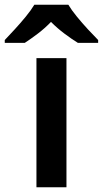

<svg xmlns="http://www.w3.org/2000/svg" viewBox="-72 -786 432 806"><path d="M207 0H81V-542H207ZM215 -766Q228 -744 250.5 -716.5Q273 -689 297 -663Q321 -637 340 -618V-606H255Q229 -622 199 -644.5Q169 -667 142 -694Q116 -667 87 -645Q58 -623 32 -606H-52V-618Q-33 -638 -9.5 -663.5Q14 -689 36.5 -716.5Q59 -744 72 -766Z"/></svg>

Font: Noto Sans Devanagari SemiBold
Style: Regular
Weight: 600
Version: Version 2.003